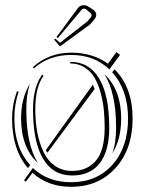

<svg xmlns="http://www.w3.org/2000/svg" viewBox="-20 -740 556 738"><path d="M197.3 -597.7 279.8 -709.5Q288.6 -720.2 302.7 -720.2Q311 -720.2 322.8 -712.9L338.9 -702.1Q350.1 -693.4 350.1 -682.6Q350.1 -673.8 339.4 -661.1L324.7 -645L210.4 -561.5L188.5 -586.9L191.9 -591.8L197.3 -587.4L210.9 -575.7L315.9 -657.7L328.6 -672.9Q332 -677.2 332 -681.2Q332 -687 327.1 -690.4L311.5 -703.6Q307.1 -707 302.7 -707Q297.4 -707 293.5 -702.1L202.1 -593.3ZM400.4 -473.1Q342.3 -528.8 253.4 -528.8Q167.5 -528.8 110.4 -477.1L106 -481.4Q167.5 -537.6 253.4 -537.6Q335.9 -537.6 395 -495.1L427.2 -539.6L441.4 -529.3ZM411.1 -462.4 420.4 -473.6Q489.7 -404.3 489.7 -284.2Q489.7 -167 424.3 -94.5Q358.9 -22 253.4 -22Q164.1 -22 105 -75.7L79.1 -41.5L72.3 -46.9L106.4 -94.2Q164.1 -39.6 253.4 -39.6Q352.1 -39.6 412.1 -106.7Q472.2 -173.8 472.2 -284.2Q472.2 -394.5 411.1 -462.4ZM336.9 -414.6 343.8 -397.9 162.6 -153.3 155.8 -162.6ZM96.2 -105.5 87.4 -93.8Q26.4 -164.6 26.4 -284.2Q26.4 -336.4 45.4 -389.6L51.8 -387.2Q35.2 -339.8 35.2 -284.2Q35.2 -172.9 96.2 -105.5ZM250 -496.1V-502.4Q323.2 -502.4 361.6 -437.5Q399.9 -372.6 399.9 -249Q399.9 -159.7 363.3 -112.5Q326.7 -65.4 256.8 -65.4Q183.6 -65.4 145.3 -130.4Q106.9 -195.3 106.9 -318.8Q106.9 -405.3 142.1 -453.1L147.5 -448.7Q115.7 -406.2 115.7 -318.8Q115.7 -272.9 123 -232.9Q130.4 -192.9 146.2 -158.2Q162.1 -123.5 190.4 -103.3Q218.8 -83 256.8 -83Q315.9 -83 349.1 -123Q382.3 -163.1 382.3 -249Q382.3 -286.1 378.9 -319.1Q375.5 -352.1 366.2 -385.5Q356.9 -418.9 342.5 -442.6Q328.1 -466.3 304.4 -481.2Q280.8 -496.1 250 -496.1ZM412.1 -150.9Q426.3 -193.4 426.3 -249Q426.3 -382.8 381.3 -455.1Q445.8 -394.5 445.8 -284.2Q445.8 -205.6 412.1 -150.9ZM94.7 -417.5Q81.1 -376.5 81.1 -318.8Q81.1 -185.1 125.5 -113.3Q61 -173.8 61 -284.2Q61 -362.8 94.7 -417.5Z"/></svg>

Font: FoglihtenNo03
Style: Regular
Weight: 500
Version: Version 0.59